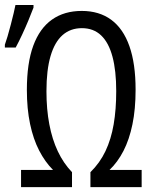

<svg xmlns="http://www.w3.org/2000/svg" viewBox="-22 -769 631 789"><path d="M314.5 -653.3Q267.6 -653.3 235.1 -624.8Q202.6 -596.2 185.8 -538.8Q168.9 -481.4 168.9 -394Q168.9 -319.8 180.7 -258.1Q192.4 -196.3 215.6 -147.2Q238.8 -98.1 273.9 -61.5V0H64.5V-70.8H195.8Q163.1 -103.5 138.9 -150.4Q114.7 -197.3 101.6 -259.5Q88.4 -321.8 88.4 -399.9Q88.4 -509.3 114.7 -581.1Q141.1 -652.8 191.7 -688.5Q242.2 -724.1 314 -724.1Q385.7 -724.1 435.1 -687.7Q484.4 -651.4 509.8 -579.3Q535.2 -507.3 535.2 -400.4Q535.2 -320.3 522.2 -257.8Q509.3 -195.3 485.4 -148.9Q461.4 -102.5 428.2 -70.8H560.1V0H349.6V-61.5Q388.2 -99.1 411.4 -147.9Q434.6 -196.8 445.1 -258.1Q455.6 -319.3 455.6 -394.5Q455.6 -478.5 440.2 -536.1Q424.8 -593.8 393.6 -623.5Q362.3 -653.3 314.5 -653.3ZM-2 -573.7V-585.4Q2.4 -597.2 9 -619.4Q15.6 -641.6 22.2 -667.2Q28.8 -692.9 34.2 -715.1Q39.6 -737.3 41.5 -748.5H115.7V-737.8Q106.4 -713.4 94.5 -684.6Q82.5 -655.8 69.1 -627Q55.7 -598.1 42.5 -573.7Z"/></svg>

Font: Open Sans Condensed
Style: Regular
Weight: 400
Width: 3
Designer: Monotype Design Team
Foundry: Monotype Imaging Inc.
Version: Version 3.000